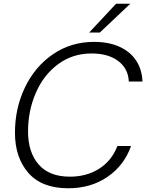

<svg xmlns="http://www.w3.org/2000/svg" viewBox="-20 -997 782 1027"><path d="M60 -287Q60 -418 113.5 -529.5Q167 -641 263.5 -707Q360 -773 483 -773Q563 -773 621 -746Q679 -719 709.5 -671Q740 -623 742 -561H669Q666 -630 612.5 -670.5Q559 -711 470 -711Q368 -711 290.5 -653.5Q213 -596 171.5 -500Q130 -404 130 -294Q130 -183 186.5 -117.5Q243 -52 354 -52Q444 -52 511 -95Q578 -138 608 -216H681Q644 -112 555 -51Q466 10 345 10Q203 10 131.5 -72.5Q60 -155 60 -287ZM514 -823H457L601 -977H677Z"/></svg>

Font: Open Sauce One Light Italic
Style: Regular
Weight: 300
Italic angle: -10°
Designer: Alfredo Marco Pradil
Foundry: Creative Sauce Fz LLC
Version: Version 1.477